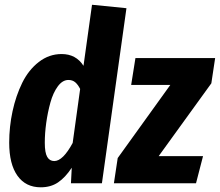

<svg xmlns="http://www.w3.org/2000/svg" viewBox="-20 -777 932 814"><path d="M370.1 -756.8 516.1 -742.2 412.1 0H280.8L284.2 -65.9Q256.8 -24.4 226.1 -3.7Q195.3 17.1 152.8 17.1Q88.9 17.1 54 -32Q19 -81.1 19 -171.9Q19 -239.7 33.2 -305.4Q47.4 -371.1 74.2 -425.8Q101.1 -480.5 144.5 -514.2Q188 -547.9 241.2 -547.9Q302.2 -547.9 334 -498ZM892.1 -530.8 876 -423.8 652.8 -115.2H840.8L811 0H462.9L479 -106.9L702.1 -417H536.1L554.2 -530.8ZM270 -438Q245.1 -438 225.1 -410.9Q205.1 -383.8 193.6 -342Q182.1 -300.3 176 -256.1Q169.9 -211.9 169.9 -171.9Q169.9 -129.4 180.2 -111.8Q190.4 -94.2 210 -94.2Q246.6 -94.2 288.1 -170.9L319.8 -399.9Q310.1 -418.9 298.6 -428.5Q287.1 -438 270 -438Z"/></svg>

Font: Fira Sans Compressed
Style: Bold Italic
Weight: 700
Width: 3
Italic angle: -8°
Designer: Carrois Corporate & Edenspiekermann AG
Foundry: Carrois Corporate GbR & Edenspiekermann AG
Version: Version 4.203;PS 004.203;hotconv 1.0.88;makeotf.lib2.5.64775